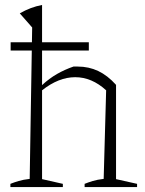

<svg xmlns="http://www.w3.org/2000/svg" viewBox="-20 -756 588 776"><path d="M22 0V-13Q37 -19 55.5 -24.5Q74 -30 100 -33L110 -645L60 -702Q103 -727 150 -736V-412Q179 -439 210.5 -457Q242 -475 277 -487Q285 -487 294 -487Q339 -487 377 -469Q415 -451 449 -413V-32L534 -13V0H322V-13Q337 -19 355 -24.5Q373 -30 399 -33L409 -391Q351 -444 284 -444Q217 -444 150 -391V-32L234 -13V0ZM23 -585.2H339V-551.8H23Z"/></svg>

Font: Piazzolla ExtraLight
Style: Regular
Weight: 200
Designer: Juan Pablo del Peral
Foundry: Huerta Tipografica
Version: Version 1.330